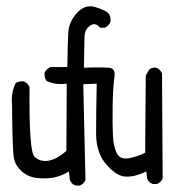

<svg xmlns="http://www.w3.org/2000/svg" viewBox="-20 -569 540 600"><path d="M215.8 10.7Q203.1 5.9 198.2 -6.8L195.3 -33.2Q170.9 -18.6 147.9 -14.2Q125 -9.8 96.7 -12.7Q68.4 -15.6 48.8 -32.7Q29.3 -49.8 23.9 -72.8Q18.6 -95.7 17.6 -242.2Q13.7 -279.3 29.3 -309.6Q40 -316.4 54.7 -314.5Q66.4 -309.6 72.3 -296.9Q70.3 -95.7 87.9 -79.1Q105.5 -62.5 131.8 -66.9Q158.2 -71.3 187.5 -97.7L188.5 -307.6Q153.3 -302.7 125 -316.4Q118.2 -327.1 119.1 -341.8Q125 -353.5 137.7 -359.4H190.4Q191.4 -433.6 193.4 -467.3Q195.3 -501 220.7 -528.8Q246.1 -556.6 277.8 -546.9Q309.6 -537.1 318.4 -527.8Q327.1 -518.6 325.2 -501Q320.3 -488.3 307.6 -482.4H293Q277.3 -501 260.7 -488.3Q244.1 -475.6 244.1 -453.6Q244.1 -431.6 242.2 -357.4Q304.7 -359.4 323.2 -356.9Q341.8 -354.5 337.4 -325.7Q333 -296.9 332 -236.8Q331.1 -176.8 333 -142.6Q335 -108.4 345.7 -88.9Q356.4 -69.3 383.8 -74.7Q411.1 -80.1 433.6 -91.8L435.5 -333L446.3 -351.6Q455.1 -359.4 468.8 -357.4Q481.4 -351.6 486.3 -339.8L488.3 -11.7Q483.4 1 470.7 5.9H457Q444.3 1 439.5 -11.7L437.5 -33.2Q400.4 -15.6 372.1 -17.1Q343.8 -18.6 312 -55.2Q280.3 -91.8 280.3 -151.9Q280.3 -211.9 282.2 -307.6L240.2 -305.7L247.1 -6.8Q242.2 5.9 229.5 10.7Z"/></svg>

Font: NaikaiFont
Style: Regular
Weight: 400
Version: Version 1.67